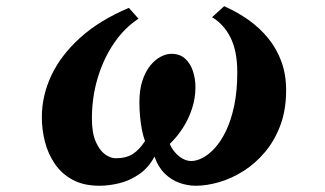

<svg xmlns="http://www.w3.org/2000/svg" viewBox="-20 -574 1040 614"><path d="M696.8 -554.2Q738.8 -535.6 774.7 -510.3Q810.5 -484.9 837.6 -451.7Q864.7 -418.5 879.9 -377.2Q895 -335.9 895 -285.2Q895 -222.7 876.7 -173.6Q858.4 -124.5 827.6 -87.9Q796.9 -51.3 759 -27.3Q721.2 -3.4 681.4 8.3Q641.6 20 606 20Q579.6 20 553.7 10.7Q527.8 1.5 506.8 -19Q485.8 -39.6 474.1 -73.2Q454.6 -37.1 425 -16.8Q395.5 3.4 362.3 11.7Q329.1 20 297.9 20Q247.6 20 212.4 1Q177.2 -18.1 155.5 -49.8Q133.8 -81.5 123.8 -120.4Q113.8 -159.2 113.8 -199.2Q113.8 -268.1 144.5 -333.3Q175.3 -398.4 237.3 -454.1Q299.3 -509.8 392.1 -548.8L422.9 -514.2Q377.9 -484.9 344.5 -435.8Q311 -386.7 292.5 -325Q273.9 -263.2 273.9 -194.8Q273.9 -149.4 285.9 -121.6Q297.9 -93.8 315.4 -80.8Q333 -67.9 350.1 -67.9Q383.3 -67.9 404.5 -81.5Q425.8 -95.2 443.8 -123Q438.5 -136.2 434.3 -156.5Q430.2 -176.8 428 -200.4Q425.8 -224.1 425.8 -247.1Q425.8 -287.1 435.5 -316.4Q445.3 -345.7 460.7 -364.5Q476.1 -383.3 493.9 -392.6Q511.7 -401.9 527.8 -401.9Q555.2 -401.9 572 -386.5Q588.9 -371.1 596.9 -346.7Q605 -322.3 605 -294.9Q605 -260.3 594.2 -227.1Q583.5 -193.8 564.9 -165Q546.4 -136.2 522.9 -113.8Q528.8 -99.6 539.6 -86.9Q550.3 -74.2 564 -66.7Q577.6 -59.1 591.8 -59.1Q608.4 -59.1 628.2 -69.3Q647.9 -79.6 667.5 -101.1Q687 -122.6 703.1 -156.2Q719.2 -189.9 729 -236.3Q738.8 -282.7 738.8 -342.8Q738.8 -410.6 717.3 -453.6Q695.8 -496.6 658.2 -519Z"/></svg>

Font: BIZ UDMincho
Style: Bold
Weight: 700
Monospace: yes
Designer: TypeBank Co., Ltd.
Foundry: Morisawa Inc.
Version: Version 1.06